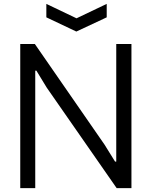

<svg xmlns="http://www.w3.org/2000/svg" viewBox="-20 -966 778 986"><path d="M218 -946 373 -872 528 -946V-877L372 -804L218 -877ZM84 -740H159L517 -223L571 -136H577V-740H655V0H579L220 -516L167 -603H161V0H84Z"/></svg>

Font: Encode Sans Narrow
Style: Regular
Weight: 400
Designer: Pablo Impallari, Andres Torresi
Foundry: Pablo Impallari, Andres Torresi
Version: Version 1.000; ttfautohint (v1.00) -l 8 -r 50 -G 200 -x 14 -